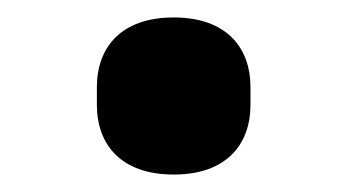

<svg xmlns="http://www.w3.org/2000/svg" viewBox="-20 -413 398 220"><path d="M179 -213C239 -213 267 -247 267 -293V-313C267 -359 239 -393 179 -393C119 -393 91 -359 91 -313V-293C91 -247 119 -213 179 -213Z"/></svg>

Font: LVC Sans
Style: Bold
Weight: 700
Designer: Mike Abbink, Paul van der Laan, Pieter van Rosmalen
Foundry: Bold Monday
Version: Version 3.0